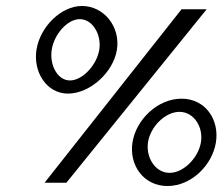

<svg xmlns="http://www.w3.org/2000/svg" viewBox="-20 -611 749 642"><path d="M102 -445C90 -369 137 -298 207 -298C281 -298 359 -369 371 -445C383 -521 328 -591 254 -591C184 -591 114 -521 102 -445ZM153 -445C161 -496 205 -547 247 -547C289 -547 320 -496 312 -445C304 -394 256 -342 214 -342C172 -342 145 -394 153 -445ZM129 0H202L671 -580H587ZM423 -135C411 -59 460 11 540 11C620 11 690 -59 702 -135C714 -211 667 -281 587 -281C507 -281 435 -211 423 -135ZM475 -136C483 -187 532 -237 580 -237C628 -237 660 -187 652 -136C644 -85 595 -33 547 -33C499 -33 467 -85 475 -136Z"/></svg>

Font: Charger Sport
Style: DfExtObl
Weight: 400
Designer: Jasper
Foundry: Cannot Into Space Fonts
Version: Version 1.1